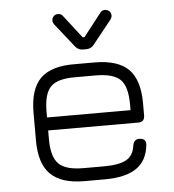

<svg xmlns="http://www.w3.org/2000/svg" viewBox="-50 -727 702 773"><g transform="rotate(-5 301.0 -340.0)"><path d="M212.5 -679.5C212.5 -679.5 212.5 -679.5 212.5 -679.5C220.5 -679.5 227 -676.5 231.5 -670.5C231.5 -670.5 231.5 -670.5 231.5 -670.5C231.5 -670.5 303.5 -577.5 303.5 -577.5C303.5 -577.5 311 -577.5 311 -577.5C311 -577.5 383.5 -670.5 383.5 -670.5C388 -676.5 394 -679.5 402.5 -679.5C402.5 -679.5 402.5 -679.5 402.5 -679.5C409 -679.5 415 -677 420 -672.5C424.5 -668 427 -662 427 -655C427 -655 427 -655 427 -655C427 -652.5 426.5 -649.5 425.5 -647C424.5 -644.5 423 -642 421.5 -639.5C421.5 -639.5 421.5 -639.5 421.5 -639.5C421.5 -639.5 344.5 -543 344.5 -543C336.5 -533.5 326.5 -528.5 315 -528.5C315 -528.5 315 -528.5 315 -528.5C315 -528.5 300 -528.5 300 -528.5C288 -528.5 278 -533.5 270 -543C270 -543 270 -543 270 -543C270 -543 193.5 -639.5 193.5 -639.5C192 -642 190.5 -644.5 189.5 -647C188.5 -649.5 188 -652.5 188 -655C188 -655 188 -655 188 -655C188 -662 190.5 -668 195 -672.5C199.5 -677 205.5 -679.5 212.5 -679.5ZM496.5 -216C496.5 -216 132.5 -216 132.5 -216C132.5 -216 132.5 -179.5 132.5 -179.5C132.5 -132.5 142 -99.5 161 -81C179.5 -62 213 -52.5 260.5 -52.5C260.5 -52.5 260.5 -52.5 260.5 -52.5C260.5 -52.5 342.5 -52.5 342.5 -52.5C384.5 -52.5 415 -58 434.5 -69C453.5 -79.5 465 -98.5 468.5 -125C468.5 -125 468.5 -125 468.5 -125C470 -133.5 472.5 -139.5 477 -144C481 -148.5 487.5 -150.5 496 -150.5C496 -150.5 496 -150.5 496 -150.5C504.5 -150.5 511.5 -148 516 -143.5C520.5 -138.5 522 -131.5 521 -123C521 -123 521 -123 521 -123C516.5 -81 500 -50 470.5 -30C441 -10 398.5 0 342.5 0C342.5 0 342.5 0 342.5 0C342.5 0 260.5 0 260.5 0C198 0 152.5 -14.5 123.5 -43.5C94.5 -72 80 -117.5 80 -179.5C80 -179.5 80 -179.5 80 -179.5C80 -179.5 80 -292.5 80 -292.5C80 -355.5 94.5 -401.5 123.5 -430.5C152.5 -459 198 -473 260.5 -472.5C260.5 -472.5 260.5 -472.5 260.5 -472.5C260.5 -472.5 342.5 -472.5 342.5 -472.5C405 -472.5 450.5 -458 479.5 -429.5C508 -400.5 522.5 -355 522.5 -292.5C522.5 -292.5 522.5 -292.5 522.5 -292.5C522.5 -292.5 522.5 -242.5 522.5 -242.5C522.5 -225 514 -216 496.5 -216C496.5 -216 496.5 -216 496.5 -216ZM342.5 -420C342.5 -420 260.5 -420 260.5 -420C213 -420.5 179.5 -411.5 161 -393C142 -374 132.5 -340.5 132.5 -292.5C132.5 -292.5 132.5 -292.5 132.5 -292.5C132.5 -292.5 132.5 -268.5 132.5 -268.5C132.5 -268.5 470 -268.5 470 -268.5C470 -268.5 470 -292.5 470 -292.5C470 -340 460.5 -373.5 442 -392C423.5 -410.5 390 -420 342.5 -420C342.5 -420 342.5 -420 342.5 -420Z"/></g></svg>

Font: Jura-Fortis-Regular
Style: Regular
Weight: 500
Designer: Daniel Johnson, Alexei Vanyashin, Mirko Velimirovic
Foundry: Daniel Johnson
Version: ""